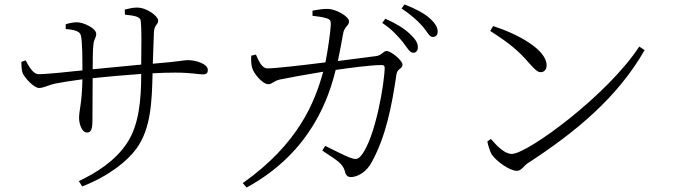

<svg xmlns="http://www.w3.org/2000/svg" viewBox="-20 -795 3020 862"><path d="M155 -400C176 -400 198 -413 224 -419C255 -425 296 -432 350 -439C348 -329 335 -301 335 -265C335 -240 347 -200 371 -200C389 -200 395 -215 395 -255L396 -444C462 -451 540 -458 614 -463C614 -347 604 -234 551 -154C497 -71 410 -18 334 18L349 42C468 -4 552 -72 592 -127C659 -218 662 -345 665 -466C703 -468 738 -469 767 -469C837 -469 871 -461 891 -461C908 -461 913 -468 913 -481C913 -508 860 -525 824 -525C802 -525 792 -519 666 -509L671 -649C673 -687 690 -682 690 -703C690 -722 640 -761 595 -761C578 -761 559 -757 540 -752L541 -729C582 -725 610 -721 612 -701C616 -663 615 -600 614 -505L396 -484C396 -532 397 -574 399 -591C401 -622 412 -623 412 -643C412 -668 355 -695 325 -695C310 -695 290 -691 275 -686V-665C316 -661 338 -655 343 -636C350 -612 350 -527 350 -479C292 -473 193 -462 153 -462C129 -462 111 -495 95 -524L76 -517C76 -503 77 -478 82 -466C92 -444 133 -400 155 -400Z M1835 -558C1847 -558 1856 -567 1856 -582C1856 -602 1846 -619 1820 -643C1796 -666 1760 -689 1710 -711L1696 -692C1739 -664 1766 -633 1787 -608C1807 -583 1819 -558 1835 -558ZM1922 -629C1936 -629 1945 -637 1945 -653C1945 -673 1933 -692 1907 -715C1884 -735 1846 -756 1796 -775L1783 -757C1827 -727 1852 -705 1875 -679C1897 -655 1907 -629 1922 -629ZM1070 27 1087 47C1381 -113 1458 -364 1487 -481C1549 -490 1644 -503 1695 -503C1703 -503 1707 -498 1707 -492C1707 -428 1666 -175 1601 -96C1586 -78 1576 -78 1549 -88C1530 -95 1479 -121 1440 -140L1427 -119C1483 -80 1518 -65 1528 -27C1532 -8 1541 0 1555 0C1584 0 1626 -22 1650 -69C1711 -181 1738 -311 1760 -462C1765 -489 1787 -485 1787 -505C1787 -524 1735 -566 1716 -566C1700 -566 1695 -546 1667 -543L1497 -521C1506 -563 1515 -614 1520 -642C1526 -678 1547 -678 1547 -699C1547 -722 1486 -755 1452 -755C1434 -756 1403 -751 1383 -747V-724C1400 -722 1428 -719 1446 -713C1463 -708 1466 -701 1465 -683C1464 -654 1452 -569 1441 -515C1330 -501 1215 -488 1181 -488C1155 -488 1141 -523 1129 -550L1108 -545C1107 -527 1107 -503 1114 -485C1121 -464 1159 -417 1184 -417C1203 -417 1206 -431 1237 -438C1264 -444 1363 -462 1431 -473C1393 -335 1320 -150 1070 27Z M2301 -28C2321 -28 2333 -52 2349 -62C2565 -202 2753 -358 2874 -570L2850 -586C2708 -368 2348 -104 2278 -104C2247 -104 2215 -135 2184 -171L2168 -160C2170 -147 2179 -116 2188 -101C2208 -72 2267 -28 2301 -28ZM2407 -471C2423 -471 2434 -482 2434 -502C2434 -573 2303 -643 2194 -678L2181 -656C2267 -601 2308 -567 2357 -510C2383 -481 2394 -471 2407 -471Z"/></svg>

Font: Source Han Serif CN Light
Style: Regular
Weight: 300
Designer: Ryoko NISHIZUKA 西塚涼子 (kana & ideographs); Frank Grießhammer (Latin, Greek & Cyrillic); Wenlong ZHANG 张文龙 (bopomofo); San
Foundry: Adobe
Version: Version 2.003;hotconv 1.1.1;makeotfexe 2.6.0